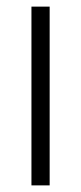

<svg xmlns="http://www.w3.org/2000/svg" viewBox="-20 -560 245 580"><path d="M75 0V-540H130V0Z"/></svg>

Font: Mohave Light
Style: Regular
Weight: 300
Designer: Gumpita Rahayu
Foundry: Tokotype
Version: Version 2.003